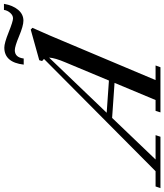

<svg xmlns="http://www.w3.org/2000/svg" viewBox="-13 -908 856 1001"><g transform="rotate(-90 415.5 -408.0)"><path d="M807.6 -714.4Q781.2 -714.4 727.5 -736.8Q673.8 -759.3 653.8 -759.3Q616.2 -759.3 610.4 -712.9H578.6Q590.3 -814 667.5 -814Q690.9 -814 747.6 -791.3Q804.2 -768.6 819.8 -768.6Q835.4 -768.6 848.4 -783.2Q861.3 -797.9 863.8 -815.9H895.5Q887.7 -770 864.5 -742.2Q841.3 -714.4 807.6 -714.4ZM-65.4 0 -56.6 -25.4H22.9L607.9 -606.9Q603.5 -612.8 597.2 -616.7L601.6 -631.8L761.2 -676.3L770.5 -667.5Q733.9 -585 730 -575.7L498 -25.4H574.2L564.9 0H329.6L337.4 -25.4H394L483.4 -239.3L300.8 -252L84 -25.4H210.9L202.6 0ZM589.8 -494.1Q613.8 -550.3 615.2 -580.6L327.6 -280.3L495.6 -268.6Z"/></g></svg>

Font: Elstob 18pt Medium
Style: Italic
Weight: 500
Italic angle: -20°
Designer: Peter S. Baker
Version: Version 1.015